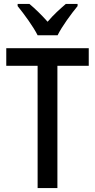

<svg xmlns="http://www.w3.org/2000/svg" viewBox="-20 -960 486 980"><path d="M172 -780H274C296 -825 344 -890 376 -929V-940H316C284 -912 256 -888 223 -849C192 -884 157 -918 130 -940H70V-929C104 -887 150 -824 172 -780ZM273 0V-624H433V-714H12V-624H172V0Z"/></svg>

Font: Noto Sans Gujarati Condensed Medium
Style: Regular
Weight: 500
Width: 3
Designer: Jelle Bosma - Monotype Design Team, Universal Thirst
Foundry: Monotype Imaging Inc.
Version: Version 2.106